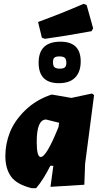

<svg xmlns="http://www.w3.org/2000/svg" viewBox="-20 -973 528 1004"><path d="M417 -953 433 -947 467 -825 459 -810Q317 -784 215 -770L199 -776L179 -858Q305 -904 417 -953ZM296 -755Q402 -755 402 -652Q402 -597 373 -567.5Q344 -538 288 -538Q182 -538 182 -645Q182 -755 296 -755ZM291 -678Q272 -678 264.5 -671.5Q257 -665 257 -648Q257 -629 265 -621.5Q273 -614 293 -614Q312 -614 319.5 -621Q327 -628 327 -645Q327 -663 319 -670.5Q311 -678 291 -678ZM248 -478H255L353 -461L461 -484L472 -476L425 -116L421 -7L244 4L259 -106H243Q208 -35 169 11H146Q68 -8 38 -49.5Q8 -91 8 -157Q8 -221 32 -281.5Q56 -342 112 -396.5Q168 -451 248 -478ZM172 -231Q172 -152 193 -152Q223 -152 286 -309L289 -331L221 -348Q172 -348 172 -231Z"/></svg>

Font: Alegreya Sans SC Black
Style: Italic
Weight: 900
Italic angle: -7°
Designer: Juan Pablo del Peral
Foundry: Huerta Tipografica
Version: Version 2.007